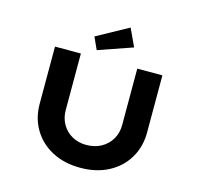

<svg xmlns="http://www.w3.org/2000/svg" viewBox="-130 -1082 1268 1227"><g transform="rotate(15 504.0 -468.5)"><path d="M504.6 6Q398.5 6 318.4 -36.2Q238.4 -78.4 193.9 -152.9Q149.4 -227.4 149.4 -322V-700.4H320.6V-327Q320.6 -274.1 344.5 -232.7Q368.4 -191.3 410.2 -168.1Q452.1 -144.9 503.6 -144.9Q559 -144.9 601.7 -168.1Q644.3 -191.3 669 -232.7Q693.7 -274.1 693.7 -327V-700.4H859.9V-322Q859.9 -227.4 815.3 -152.9Q770.8 -78.4 691.1 -36.2Q611.4 6 504.6 6ZM412.6 -747.5 375.9 -828.2 584.8 -943 639.2 -826Z"/></g></svg>

Font: Lexend Tera
Style: Regular
Weight: 400
Designer: Bonnie Shaver-Troup, Thomas Jockin
Foundry: Lexend
Version: Version 1.007